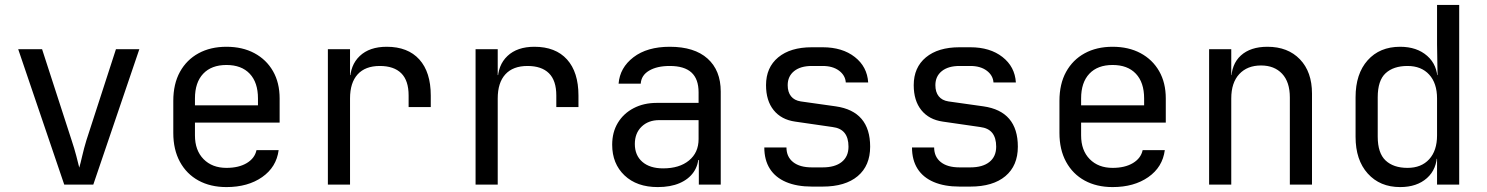

<svg xmlns="http://www.w3.org/2000/svg" viewBox="-20 -750 6040 780"><path d="M241 0 54 -550H151L271 -180Q282 -147 290 -116.5Q298 -86 302 -69Q307 -86 314 -116.5Q321 -147 331 -180L451 -550H546L359 0Z M900 10Q835 10 786.5 -16.5Q738 -43 711 -92.5Q684 -142 684 -210V-340Q684 -409 711 -458Q738 -507 786.5 -533.5Q835 -560 900 -560Q965 -560 1013.5 -534Q1062 -508 1089 -461Q1116 -414 1116 -350V-252H772V-200Q772 -139 807 -103.5Q842 -68 900 -68Q950 -68 982.5 -87.5Q1015 -107 1022 -140H1112Q1103 -71 1045 -30.5Q987 10 900 10ZM1028 -313V-350Q1028 -415 994.5 -450.5Q961 -486 900 -486Q839 -486 805.5 -450.5Q772 -415 772 -350V-322H1035Z M1312 0V-550H1402V-445H1421L1402 -421Q1402 -485 1441.5 -522.5Q1481 -560 1551 -560Q1637 -560 1683.5 -508.5Q1730 -457 1730 -362V-315H1640V-362Q1640 -423 1610 -452.5Q1580 -482 1523 -482Q1464 -482 1433 -448Q1402 -414 1402 -350V0Z M1912 0V-550H2002V-445H2021L2002 -421Q2002 -485 2041.5 -522.5Q2081 -560 2151 -560Q2237 -560 2283.5 -508.5Q2330 -457 2330 -362V-315H2240V-362Q2240 -423 2210 -452.5Q2180 -482 2123 -482Q2064 -482 2033 -448Q2002 -414 2002 -350V0Z M2652 10Q2567 10 2517 -37.5Q2467 -85 2467 -162Q2467 -213 2490 -251Q2513 -289 2554 -310.5Q2595 -332 2648 -332H2818V-375Q2818 -429 2789 -455.5Q2760 -482 2701 -482Q2649 -482 2617 -463Q2585 -444 2583 -410H2493Q2498 -475 2553.5 -517.5Q2609 -560 2701 -560Q2801 -560 2854.5 -512Q2908 -464 2908 -378V0H2819V-100H2804L2818 -120Q2818 -80 2798 -51Q2778 -22 2741 -6Q2704 10 2652 10ZM2674 -66Q2740 -66 2779 -98Q2818 -130 2818 -185V-262H2658Q2614 -262 2586.5 -235.5Q2559 -209 2559 -165Q2559 -119 2589.5 -92.5Q2620 -66 2674 -66Z M3278 8Q3217 8 3173.5 -10.5Q3130 -29 3107.5 -64.5Q3085 -100 3085 -151H3175Q3175 -113 3202 -91.5Q3229 -70 3278 -70H3322Q3372 -70 3399.5 -92Q3427 -114 3427 -154Q3427 -190 3411 -210Q3395 -230 3362 -234L3210 -256Q3154 -264 3123 -302.5Q3092 -341 3092 -404Q3092 -476 3141.5 -517Q3191 -558 3278 -558H3322Q3402 -558 3452.5 -518.5Q3503 -479 3507 -415H3416Q3414 -444 3388.5 -463Q3363 -482 3322 -482H3278Q3232 -482 3206 -461Q3180 -440 3180 -404Q3180 -376 3193.5 -359Q3207 -342 3233 -338L3375 -318Q3445 -308 3480 -267Q3515 -226 3515 -154Q3515 -77 3464.5 -34.5Q3414 8 3322 8Z M3878 8Q3817 8 3773.5 -10.5Q3730 -29 3707.5 -64.5Q3685 -100 3685 -151H3775Q3775 -113 3802 -91.5Q3829 -70 3878 -70H3922Q3972 -70 3999.5 -92Q4027 -114 4027 -154Q4027 -190 4011 -210Q3995 -230 3962 -234L3810 -256Q3754 -264 3723 -302.5Q3692 -341 3692 -404Q3692 -476 3741.5 -517Q3791 -558 3878 -558H3922Q4002 -558 4052.5 -518.5Q4103 -479 4107 -415H4016Q4014 -444 3988.5 -463Q3963 -482 3922 -482H3878Q3832 -482 3806 -461Q3780 -440 3780 -404Q3780 -376 3793.5 -359Q3807 -342 3833 -338L3975 -318Q4045 -308 4080 -267Q4115 -226 4115 -154Q4115 -77 4064.5 -34.5Q4014 8 3922 8Z M4500 10Q4435 10 4386.5 -16.5Q4338 -43 4311 -92.5Q4284 -142 4284 -210V-340Q4284 -409 4311 -458Q4338 -507 4386.5 -533.5Q4435 -560 4500 -560Q4565 -560 4613.5 -534Q4662 -508 4689 -461Q4716 -414 4716 -350V-252H4372V-200Q4372 -139 4407 -103.5Q4442 -68 4500 -68Q4550 -68 4582.5 -87.5Q4615 -107 4622 -140H4712Q4703 -71 4645 -30.5Q4587 10 4500 10ZM4628 -313V-350Q4628 -415 4594.5 -450.5Q4561 -486 4500 -486Q4439 -486 4405.5 -450.5Q4372 -415 4372 -350V-322H4635Z M4892 0V-550H4982V-445H5001L4982 -424Q4982 -489 5021 -524.5Q5060 -560 5129 -560Q5212 -560 5261 -509Q5310 -458 5310 -370V0H5220V-354Q5220 -417 5188.5 -450.5Q5157 -484 5103 -484Q5047 -484 5014.5 -449Q4982 -414 4982 -350V0Z M5668 10Q5586 10 5536.5 -45Q5487 -100 5487 -194V-355Q5487 -450 5536 -505Q5585 -560 5668 -560Q5736 -560 5778 -523Q5820 -486 5820 -424L5800 -445H5820L5818 -570V-730H5908V0H5818V-105H5800L5818 -126Q5818 -63 5777 -26.5Q5736 10 5668 10ZM5698 -68Q5754 -68 5786 -103Q5818 -138 5818 -200V-350Q5818 -412 5786 -447Q5754 -482 5698 -482Q5641 -482 5609 -452.5Q5577 -423 5577 -355V-195Q5577 -128 5609 -98Q5641 -68 5698 -68Z"/></svg>

Font: JetBrains Mono
Style: Regular
Weight: 400
Monospace: yes
Designer: Philipp Nurullin, Konstantin Bulenkov
Foundry: JetBrains
Version: Version 2.305